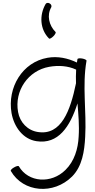

<svg xmlns="http://www.w3.org/2000/svg" viewBox="-20 -938 644 1296"><path d="M288 -911C244 -835 250 -739 311 -678C315 -674 328 -681 340 -693C352 -705 359 -718 355 -722C310 -767 295 -835 326 -889C330 -898 326 -909 315 -915C305 -921 292 -919 288 -911ZM503 -539C501 -531 500 -523 499 -516C437 -546 369 -560 301 -548C132 -519 28 -348 58 -174C75 -81 135 1 226 15C373 38 453 -83 503 -240C509 -166 516 -91 511 -17C507 67 482 150 422 209C327 304 171 295 107 184C104 180 90 183 75 192C60 200 50 211 53 216C137 362 342 378 467 253C535 184 550 83 555 -14C565 -186 534 -359 564 -528C565 -533 552 -540 535 -543C518 -546 504 -544 503 -539ZM236 -47C167 -57 114 -112 102 -182C76 -325 170 -462 312 -487C374 -498 439 -494 494 -468C492 -437 492 -406 493 -376C455 -192 394 -22 236 -47Z"/></svg>

Font: Nupuram ExtraLight
Style: Regular
Weight: 200
Designer: Santhosh Thottingal (santhosh.thottingal@gmail.com)
Foundry: SMC
Version: Version 1.000